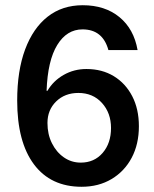

<svg xmlns="http://www.w3.org/2000/svg" viewBox="-20 -705 590 735"><path d="M292.5 10Q174.2 10 110 -75.8Q45.8 -161.7 45.8 -320Q45.8 -434.2 76.2 -515.8Q106.7 -597.5 162.5 -641.2Q218.3 -685 296.7 -685Q381.7 -685 437.1 -639.6Q492.5 -594.2 506.7 -513.3H395Q373.3 -592.5 295.8 -592.5Q235.8 -592.5 199.2 -532.9Q162.5 -473.3 158.3 -357.5H161.7Q184.2 -395.8 223.8 -418.3Q263.3 -440.8 310.8 -440.8Q370.8 -440.8 415.8 -413.3Q460.8 -385.8 486.2 -336.7Q511.7 -287.5 511.7 -221.7Q511.7 -153.3 484.2 -101.2Q456.7 -49.2 407.1 -19.6Q357.5 10 292.5 10ZM289.2 -82.5Q340.8 -82.5 372.9 -119.6Q405 -156.7 405 -215Q405 -272.5 370.4 -310.8Q335.8 -349.2 280 -349.2Q228.3 -349.2 195 -316.7Q161.7 -284.2 161.7 -234.2Q161.7 -190.8 178.8 -156.7Q195.8 -122.5 224.6 -102.5Q253.3 -82.5 289.2 -82.5Z"/></svg>

Font: Funnel Sans Medium
Style: Regular
Weight: 500
Version: Version 1.000; Beta; Release 5; Build 24; ttfautohint (v1.8.